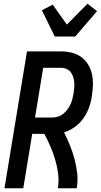

<svg xmlns="http://www.w3.org/2000/svg" viewBox="-20 -1011 541 1031"><path d="M4 0 125 -735H307Q337 -735 365.5 -728Q394 -721 416.5 -704.5Q439 -688 453.5 -664Q468 -640 474 -612Q480 -584 479 -554Q478 -524 473 -494Q469 -464 458 -433.5Q447 -403 428 -376Q409 -349 382 -329.5Q355 -310 324 -300Q341 -266 355.5 -230.5Q370 -195 380 -157.5Q390 -120 394.5 -80.5Q399 -41 392 0H291Q297 -40 292 -79Q287 -118 276 -154.5Q265 -191 250.5 -225Q236 -259 218 -292H153L105 0ZM168 -380H261Q276 -380 291 -384.5Q306 -389 318.5 -399Q331 -409 341 -422Q351 -435 358 -449.5Q365 -464 368.5 -479Q372 -494 375 -509Q377 -524 378.5 -539.5Q380 -555 378.5 -570Q377 -585 372.5 -599Q368 -613 359.5 -624Q351 -635 337 -641Q323 -647 308 -647H212ZM274 -815 205 -956 263 -986 339 -879 450 -991 501 -951 384 -815Z"/></svg>

Font: Iosevka Term Curly Semibold
Style: Italic
Weight: 600
Italic angle: -9°
Designer: Belleve Invis
Foundry: Belleve Invis
Version: Version 32.3.0